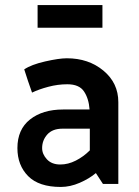

<svg xmlns="http://www.w3.org/2000/svg" viewBox="-20 -729 552 761"><path d="M129 -709H386V-619H129ZM147 -142Q147 -118 166 -97.5Q185 -77 219 -77Q250 -77 280.5 -92.5Q311 -108 336 -133V-219H228Q188 -219 167.5 -196Q147 -173 147 -142ZM76 -454Q104 -473 159 -485.5Q214 -498 245 -498Q331 -498 390 -449Q449 -400 449 -324V0H388Q381 -10 374 -21.5Q367 -33 360 -43Q334 -21 296 -4.5Q258 12 221 12Q134 12 91.5 -31Q49 -74 49 -142Q49 -216 99 -255.5Q149 -295 230 -295H335Q332 -338 313 -366.5Q294 -395 247 -395Q209 -395 171.5 -385Q134 -375 107 -362Q99 -385 91 -408Q83 -431 76 -454Z"/></svg>

Font: Palanquin SemiBold
Style: Regular
Weight: 600
Designer: Pria Ravichandran
Version: Version 1.0.4